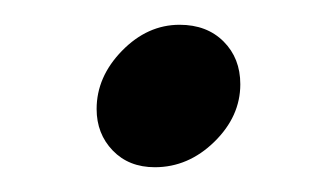

<svg xmlns="http://www.w3.org/2000/svg" viewBox="-20 -370 258 155"><path d="M58 -282Q58 -308 78.5 -329Q99 -350 125 -350Q147 -350 160.5 -336.5Q174 -323 174 -302Q174 -276 153 -255.5Q132 -235 105 -235Q84 -235 71 -248.5Q58 -262 58 -282Z"/></svg>

Font: K2D ExtraLight
Style: Italic
Weight: 275
Italic angle: -10°
Designer: Katatrad Aksorn Co.,Ltd.
Foundry: Cadson Demak Co.,Ltd.
Version: Version 1.000; ttfautohint (v1.6)